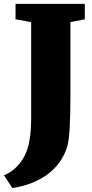

<svg xmlns="http://www.w3.org/2000/svg" viewBox="-44 -763 469 984"><path d="M95.2 4.9Q99.6 -7.8 103.3 -23.9Q106.9 -40 109.9 -61Q112.8 -82 114.3 -108.6Q115.7 -135.3 115.7 -169.4V-649.4L35.6 -664.1V-743.2H390.6V-664.1L316.9 -649.9V-274.9Q316.9 -176.3 313.2 -109.6Q309.6 -43 300.8 -12.2Q288.6 26.9 265.9 61.3Q243.2 95.7 208.5 123.5Q173.8 151.4 127 171.4Q80.1 191.4 19.5 200.7L-23.9 135.3Q-8.3 129.4 8.8 118.4Q25.9 107.4 42 91.3Q58.1 75.2 71.8 53.7Q85.4 32.2 95.2 4.9Z"/></svg>

Font: Merriweather UltraBold
Style: Regular
Weight: 900
Designer: Eben Sorkin ( sorkintype@gmail.com )
Foundry: Eben Sorkin
Version: Version 1.570; ttfautohint (v1.3) -l 8 -r 32 -G 0 -x 0 -H 60